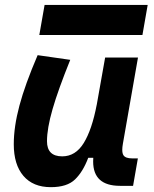

<svg xmlns="http://www.w3.org/2000/svg" viewBox="-20 -752 626 782"><path d="M187 10.3Q114.7 10.3 75.4 -35.6Q36.1 -81.5 36.1 -164.6Q36.1 -235.8 59.1 -321.8Q82 -407.7 133.3 -527.3L266.1 -508.3Q216.8 -386.2 194.1 -307.6Q171.4 -229 171.4 -176.8Q171.4 -115.2 233.4 -115.2Q287.6 -115.2 321 -169.4Q354.5 -223.6 374 -325.7V-325.2L408.2 -517.6H542L480.5 -166.5Q478 -152.3 478 -142.1Q478 -127 482.9 -119.6Q491.2 -106.9 518.1 -106.9H541.5L522 4.9H468.8Q359.4 4.9 359.4 -94.2Q359.4 -101.6 359.9 -109.4H339.4Q318.4 -53.2 285.9 -21.5Q253.4 10.3 187 10.3ZM140.1 -609.4 161.6 -731.9H581.5L560.1 -609.4Z"/></svg>

Font: CaskaydiaCove NFP
Style: Bold Italic
Weight: 700
Italic angle: -10°
Designer: Aaron Bell
Foundry: Saja Typeworks
Version: Version 2111.001; VTT 6.35;Nerd Fonts 3.1.1